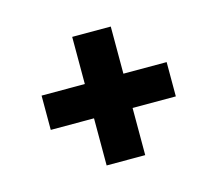

<svg xmlns="http://www.w3.org/2000/svg" viewBox="-60 -593 539 476"><g transform="rotate(-15 209.5 -355.0)"><path d="M370 -399V-311H259V-190H160V-311H49V-399H160V-520H259V-399Z"/></g></svg>

Font: Raleway Thin SemiBold
Style: Regular
Weight: 600
Version: Version 4.026